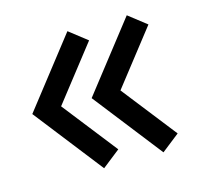

<svg xmlns="http://www.w3.org/2000/svg" viewBox="-75 -560 640 615"><g transform="rotate(-15 245.0 -252.5)"><path d="M454.5 -72.3 395 -25.5 217.7 -252.7 395 -480 454.5 -433.6 313.2 -252.7ZM257.7 -72.3 198.2 -25.5 20.9 -252.7 198.2 -480 257.7 -433.6 116.4 -252.7Z"/></g></svg>

Font: Spartan MB SemBd
Style: Regular
Weight: 600
Designer: Matt Bailey, Mirko Velimirovic
Foundry: Matt Bailey
Version: Version 1.005